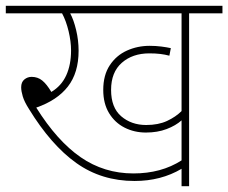

<svg xmlns="http://www.w3.org/2000/svg" viewBox="-20 -642 787 662"><path d="M632 -596V0H606V-60Q535 -18 444 -18Q330 -18 243 -80Q156 -142 80 -266Q64 -291 58.5 -309.5Q53 -328 53 -341Q53 -359 64 -368Q75 -377 89 -377Q110 -377 125.5 -364.5Q141 -352 157 -325Q192 -346 208.5 -382.5Q225 -419 225 -468Q225 -499 216.5 -534.5Q208 -570 194 -596H0V-622H747V-596ZM484 -211Q526 -211 556 -225Q586 -239 606 -259V-596H222Q234 -574 242.5 -538.5Q251 -503 251 -467Q251 -391 214 -343.5Q177 -296 105 -271Q177 -156 258 -100Q339 -44 440 -44Q536 -44 606 -89V-227Q586 -209 554.5 -197Q523 -185 483 -185Q443 -185 409.5 -202Q376 -219 356 -252Q336 -285 336 -332Q336 -383 358.5 -417Q381 -451 417.5 -467.5Q454 -484 496 -484Q517 -484 536.5 -481.5Q556 -479 569 -476L564 -450Q549 -454 532.5 -456Q516 -458 495 -458Q437 -458 400 -425.5Q363 -393 363 -332Q363 -271 398 -241Q433 -211 484 -211Z"/></svg>

Font: Noto Sans Thin
Style: Italic
Weight: 100
Italic angle: -12°
Designer: Monotype Design Team
Foundry: Monotype Imaging Inc.
Version: Version 2.013; ttfautohint (v1.8.4.7-5d5b)